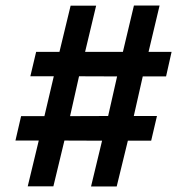

<svg xmlns="http://www.w3.org/2000/svg" viewBox="-20 -698 678 696"><path d="M80.5 -22.5 120.5 -188.5H36L56.5 -277H141L175 -421.5H90L111 -510H195.5L236 -677.5H328.5L288.5 -510H425.5L465.5 -678H558.5L518.5 -510H602L582 -421H497.5L465 -277.5H549L528 -188H443.5L403 -22H310L350 -188L213.5 -188.5L173.5 -22.5ZM234 -277 372 -277.5 404.5 -421 266.5 -421.5Z"/></svg>

Font: Geologica Thin Roman Medium
Style: Regular
Weight: 500
Version: Version 1.010;gftools[0.9.28]